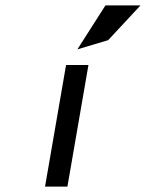

<svg xmlns="http://www.w3.org/2000/svg" viewBox="-20 -692 552 712"><path d="M381 -543 501 -672H371L267 -509ZM308 -451H225L147 0H230Z"/></svg>

Font: Charger Monospace
Style: Regular
Weight: 400
Designer: Jasper
Foundry: Cannot Into Space Fonts
Version: Version 0.980